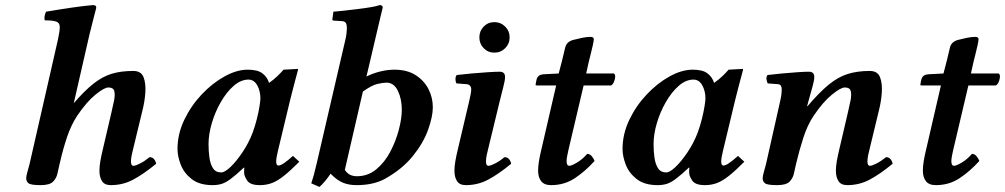

<svg xmlns="http://www.w3.org/2000/svg" viewBox="-20 -718 3952 755"><path d="M96 -72 208 -563Q215 -596 215 -612Q215 -628 201.5 -633Q188 -638 156 -638Q152 -652 161 -672Q214 -681 262 -688Q310 -695 345 -698Q361 -698 358 -685Q358 -685 351 -658.5Q344 -632 332 -583L270 -312Q312 -361 347.5 -389Q383 -417 419.5 -428Q456 -439 504 -439Q535 -439 544.5 -414.5Q554 -390 551.5 -354Q549 -318 540 -283L504 -134Q501 -123 498 -108.5Q495 -94 495 -83Q495 -66 505 -66Q513 -66 531.5 -75.5Q550 -85 568 -100Q579 -100 585.5 -92.5Q592 -85 594 -74Q544 -33 503.5 -11.5Q463 10 416 10Q391 10 381 -6Q371 -22 371 -46Q371 -64 374.5 -84Q378 -104 383 -125L418 -275Q424 -300 428.5 -322.5Q433 -345 429.5 -359.5Q426 -374 406 -374Q390 -374 355 -345.5Q320 -317 283 -262Q260 -227 244 -180Q228 -133 216 -80L214 -72Q210 -55 206 -36Q202 -17 188.5 -3.5Q175 10 140 10Q101 10 92 2.5Q83 -5 83 -17Q83 -25 87.5 -41Q92 -57 96 -72Z M940 -39Q940 -42 940 -48Q940 -54 941 -58L939 -59Q908 -30 888 -15Q868 0 852 5Q836 10 816 10Q764 10 733.5 -14Q703 -38 690.5 -71Q678 -104 678 -132Q678 -191 704.5 -246.5Q731 -302 773 -346.5Q815 -391 863 -417.5Q911 -444 954 -444Q993 -444 1012 -429.5Q1031 -415 1038 -392Q1055 -404 1069 -417Q1083 -430 1095 -444L1150 -447Q1152 -447 1152 -444Q1152 -444 1148.5 -430.5Q1145 -417 1139.5 -397Q1134 -377 1129 -356.5Q1124 -336 1120 -321L1073 -125Q1066 -96 1066 -83Q1066 -67 1075 -67Q1090 -67 1132 -105L1157 -82Q1122 -47 1097 -27Q1072 -7 1050 1.5Q1028 10 1002 10Q964 10 952 -8Q940 -26 940 -39ZM973 -195Q983 -222 990 -250Q997 -278 1000.5 -300.5Q1004 -323 1004 -331Q1004 -360 991.5 -382.5Q979 -405 957 -405Q927 -405 899 -380.5Q871 -356 848.5 -317Q826 -278 813 -234Q800 -190 800 -151Q800 -124 803.5 -98.5Q807 -73 817.5 -56.5Q828 -40 850 -40Q864 -40 886.5 -61.5Q909 -83 933 -118.5Q957 -154 973 -195Z M1460 -583 1421 -417Q1444 -429 1473.5 -436.5Q1503 -444 1531 -444Q1581 -444 1614.5 -422.5Q1648 -401 1665 -367.5Q1682 -334 1682 -296Q1682 -260 1663.5 -208Q1645 -156 1603.5 -104.5Q1562 -53 1494 -15Q1449 10 1382 10Q1351 10 1327.5 0Q1304 -10 1280 -35Q1271 -21 1257.5 -5Q1244 11 1236 17L1204 3Q1209 -12 1213.5 -28Q1218 -44 1225 -74L1337 -557Q1341 -573 1342.5 -586Q1344 -599 1344 -607Q1344 -624 1338.5 -629.5Q1333 -635 1323 -635L1292 -637Q1287 -637 1287 -642L1291 -672Q1306 -673 1332.5 -676Q1359 -679 1387.5 -682.5Q1416 -686 1439.5 -690Q1463 -694 1473 -698Q1485 -698 1485 -688Q1485 -688 1478 -659.5Q1471 -631 1460 -583ZM1560 -286Q1560 -329 1544.5 -361Q1529 -393 1500 -393Q1487 -393 1464.5 -388Q1442 -383 1407 -358L1336 -50Q1346 -35 1358 -30Q1370 -25 1383 -25Q1427 -25 1460 -52.5Q1493 -80 1515 -122Q1537 -164 1548.5 -208.5Q1560 -253 1560 -286Z M1945 -320 1900 -134Q1897 -123 1894 -108.5Q1891 -94 1891 -83Q1891 -66 1901 -66Q1909 -66 1927.5 -75.5Q1946 -85 1964 -100Q1975 -100 1981.5 -92.5Q1988 -85 1990 -74Q1940 -33 1899.5 -11.5Q1859 10 1812 10Q1787 10 1777 -6Q1767 -22 1767 -46Q1767 -64 1770.5 -84Q1774 -104 1779 -125L1824 -316Q1829 -337 1831 -348.5Q1833 -360 1833 -367Q1833 -375 1828.5 -380.5Q1824 -386 1815 -387L1775 -390Q1771 -397 1771 -407Q1771 -417 1776 -423Q1800 -426 1833.5 -429Q1867 -432 1898 -434Q1929 -436 1945 -436Q1966 -436 1966 -415Q1966 -402 1959 -375.5Q1952 -349 1945 -320ZM1865 -571Q1865 -596 1882 -613.5Q1899 -631 1924 -631Q1949 -631 1966.5 -613.5Q1984 -596 1984 -571Q1984 -546 1966.5 -528.5Q1949 -511 1924 -511Q1899 -511 1882 -528.5Q1865 -546 1865 -571Z M2106 -118 2167 -382H2092Q2086 -382 2086 -384Q2086 -386 2088 -396.5Q2090 -407 2091 -409Q2093 -415 2099 -420Q2105 -425 2119 -426L2177 -429L2190 -479Q2197 -508 2202.5 -531Q2208 -554 2234 -561Q2249 -565 2268 -569Q2287 -573 2301 -573Q2315 -573 2315 -564Q2315 -558 2311 -539.5Q2307 -521 2302 -502Q2297 -483 2295 -474L2285 -429H2394Q2400 -425 2399 -414.5Q2398 -404 2393.5 -394.5Q2389 -385 2383 -382H2275L2215 -127Q2213 -117 2210.5 -105.5Q2208 -94 2208 -84Q2208 -66 2219 -66Q2227 -66 2248.5 -78.5Q2270 -91 2289 -113Q2300 -113 2308 -102.5Q2316 -92 2318 -85Q2281 -44 2240 -17Q2199 10 2147 10Q2120 10 2108 -5.5Q2096 -21 2096 -47Q2096 -63 2099 -82Q2102 -101 2106 -118Z M2690 -39Q2690 -42 2690 -48Q2690 -54 2691 -58L2689 -59Q2658 -30 2638 -15Q2618 0 2602 5Q2586 10 2566 10Q2514 10 2483.5 -14Q2453 -38 2440.5 -71Q2428 -104 2428 -132Q2428 -191 2454.5 -246.5Q2481 -302 2523 -346.5Q2565 -391 2613 -417.5Q2661 -444 2704 -444Q2743 -444 2762 -429.5Q2781 -415 2788 -392Q2805 -404 2819 -417Q2833 -430 2845 -444L2900 -447Q2902 -447 2902 -444Q2902 -444 2898.5 -430.5Q2895 -417 2889.5 -397Q2884 -377 2879 -356.5Q2874 -336 2870 -321L2823 -125Q2816 -96 2816 -83Q2816 -67 2825 -67Q2840 -67 2882 -105L2907 -82Q2872 -47 2847 -27Q2822 -7 2800 1.5Q2778 10 2752 10Q2714 10 2702 -8Q2690 -26 2690 -39ZM2723 -195Q2733 -222 2740 -250Q2747 -278 2750.5 -300.5Q2754 -323 2754 -331Q2754 -360 2741.5 -382.5Q2729 -405 2707 -405Q2677 -405 2649 -380.5Q2621 -356 2598.5 -317Q2576 -278 2563 -234Q2550 -190 2550 -151Q2550 -124 2553.5 -98.5Q2557 -73 2567.5 -56.5Q2578 -40 2600 -40Q2614 -40 2636.5 -61.5Q2659 -83 2683 -118.5Q2707 -154 2723 -195Z M3279 -125 3314 -275Q3320 -300 3324.5 -322.5Q3329 -345 3325.5 -359.5Q3322 -374 3302 -374Q3286 -374 3251 -345.5Q3216 -317 3179 -262Q3155 -226 3139 -176.5Q3123 -127 3110 -72Q3106 -55 3102 -36Q3098 -17 3084.5 -3.5Q3071 10 3036 10Q2997 10 2988 2.5Q2979 -5 2979 -17Q2979 -25 2983.5 -41Q2988 -57 2992 -72L3048 -321Q3052 -339 3053 -349.5Q3054 -360 3054 -367Q3054 -375 3051 -380.5Q3048 -386 3039 -387L2999 -390Q2995 -397 2994 -407Q2993 -417 2998 -423Q3022 -426 3054 -429Q3086 -432 3115.5 -434Q3145 -436 3161 -436Q3182 -436 3182 -415Q3182 -402 3174.5 -375.5Q3167 -349 3159 -320L3154 -301L3155 -300Q3201 -354 3238 -384.5Q3275 -415 3313 -427Q3351 -439 3400 -439Q3431 -439 3440.5 -414.5Q3450 -390 3447.5 -354Q3445 -318 3436 -283L3400 -134Q3397 -123 3394 -108.5Q3391 -94 3391 -83Q3391 -66 3401 -66Q3409 -66 3427.5 -75.5Q3446 -85 3464 -100Q3475 -100 3481.5 -92.5Q3488 -85 3490 -74Q3440 -33 3399.5 -11.5Q3359 10 3312 10Q3287 10 3277 -6Q3267 -22 3267 -46Q3267 -64 3270.5 -84Q3274 -104 3279 -125Z M3619 -118 3680 -382H3605Q3599 -382 3599 -384Q3599 -386 3601 -396.5Q3603 -407 3604 -409Q3606 -415 3612 -420Q3618 -425 3632 -426L3690 -429L3703 -479Q3710 -508 3715.5 -531Q3721 -554 3747 -561Q3762 -565 3781 -569Q3800 -573 3814 -573Q3828 -573 3828 -564Q3828 -558 3824 -539.5Q3820 -521 3815 -502Q3810 -483 3808 -474L3798 -429H3907Q3913 -425 3912 -414.5Q3911 -404 3906.5 -394.5Q3902 -385 3896 -382H3788L3728 -127Q3726 -117 3723.5 -105.5Q3721 -94 3721 -84Q3721 -66 3732 -66Q3740 -66 3761.5 -78.5Q3783 -91 3802 -113Q3813 -113 3821 -102.5Q3829 -92 3831 -85Q3794 -44 3753 -17Q3712 10 3660 10Q3633 10 3621 -5.5Q3609 -21 3609 -47Q3609 -63 3612 -82Q3615 -101 3619 -118Z"/></svg>

Font: Libertinus Serif Semibold Italic
Style: Regular
Weight: 600
Italic angle: -11.5°
Designer: Philipp H. Poll, Khaled Hosny
Foundry: Caleb Maclennan
Version: Version 7.051;RELEASE